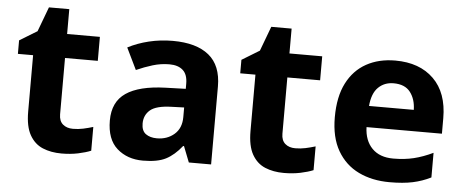

<svg xmlns="http://www.w3.org/2000/svg" viewBox="-47 -772 2157 893"><g transform="rotate(5 1031.5 -326.0)"><path d="M308 -109Q333 -109 356 -114Q379 -119 402 -126V-15Q378 -5 342.5 2.5Q307 10 265 10Q216 10 177.5 -6Q139 -22 116.5 -61.5Q94 -101 94 -171V-434H23V-497L105 -547L148 -662H243V-546H396V-434H243V-171Q243 -140 261 -124.5Q279 -109 308 -109Z M736 -557Q846 -557 904.5 -509.5Q963 -462 963 -364V0H859L830 -74H826Q791 -30 752 -10Q713 10 645 10Q572 10 524 -32.5Q476 -75 476 -163Q476 -250 537 -291.5Q598 -333 720 -337L815 -340V-364Q815 -407 792.5 -427Q770 -447 730 -447Q690 -447 652 -435.5Q614 -424 576 -407L527 -508Q571 -531 624.5 -544Q678 -557 736 -557ZM757 -251Q685 -249 657 -225Q629 -201 629 -162Q629 -128 649 -113.5Q669 -99 701 -99Q749 -99 782 -127.5Q815 -156 815 -208V-253Z M1346 -109Q1371 -109 1394 -114Q1417 -119 1440 -126V-15Q1416 -5 1380.5 2.5Q1345 10 1303 10Q1254 10 1215.5 -6Q1177 -22 1154.5 -61.5Q1132 -101 1132 -171V-434H1061V-497L1143 -547L1186 -662H1281V-546H1434V-434H1281V-171Q1281 -140 1299 -124.5Q1317 -109 1346 -109Z M1775 -556Q1888 -556 1954 -491.5Q2020 -427 2020 -308V-236H1668Q1670 -173 1705.5 -137Q1741 -101 1804 -101Q1857 -101 1900 -111.5Q1943 -122 1989 -144V-29Q1949 -9 1904.5 0.5Q1860 10 1797 10Q1715 10 1652 -20.5Q1589 -51 1553 -113Q1517 -175 1517 -269Q1517 -365 1549.5 -428.5Q1582 -492 1640 -524Q1698 -556 1775 -556ZM1776 -450Q1733 -450 1704.5 -422Q1676 -394 1671 -335H1880Q1879 -385 1854 -417.5Q1829 -450 1776 -450Z"/></g></svg>

Font: Noto Sans Gujarati UI
Style: Bold
Weight: 700
Designer: Jelle Bosma - Monotype Design Team, Universal Thirst
Foundry: Monotype Imaging Inc.
Version: Version 2.106; ttfautohint (v1.8.4.7-5d5b)